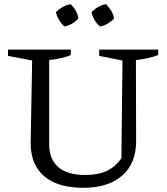

<svg xmlns="http://www.w3.org/2000/svg" viewBox="-20 -884 793 914"><path d="M376 10Q255 10 190.5 -45Q126 -100 126 -202L133 -596L18 -618V-648H317V-622Q281 -606 214 -598V-198Q214 -126 257.5 -88.5Q301 -51 385 -51Q446 -51 486.5 -69.5Q527 -88 558 -130L563 -596L452 -618V-648H733V-622Q690 -605 627 -598L628 -212Q628 -106 561.5 -48Q495 10 376 10ZM316 -864Q348 -834 353 -796Q341 -782 323 -771.5Q305 -761 286 -758Q272 -771 261.5 -788.5Q251 -806 246 -826Q260 -840 278 -850.5Q296 -861 316 -864ZM485 -864Q499 -850 509.5 -832.5Q520 -815 523 -796Q510 -782 492.5 -771.5Q475 -761 456 -758Q425 -784 416 -826Q429 -840 447 -850.5Q465 -861 485 -864Z"/></svg>

Font: Piazzolla SC
Style: Regular
Weight: 400
Designer: Juan Pablo del Peral
Foundry: Huerta Tipografica
Version: Version 1.330